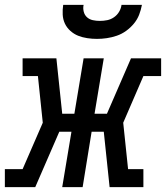

<svg xmlns="http://www.w3.org/2000/svg" viewBox="-54 -770 683 790"><path d="M-34 0V-74H39L122 -265L102 -457H39V-530H178L202 -302H252L290 -530H373L335 -302H386L485 -530H609V-457H536L453 -265L473 -74H536V0H397L373 -228H323L286 0H202L240 -228H190L91 0ZM345 -610Q325 -610 305 -613Q285 -616 267.5 -623Q250 -630 235.5 -643Q221 -656 213 -673Q205 -690 204 -710Q203 -730 206 -750H290Q287 -736 290.5 -722Q294 -708 304 -699Q314 -690 328 -687Q342 -684 357 -684Q372 -684 387 -687Q402 -690 415 -699Q428 -708 436 -721.5Q444 -735 446 -750H530Q526 -729 518.5 -709.5Q511 -690 497 -673Q483 -656 465 -643Q447 -630 426.5 -623Q406 -616 385.5 -613Q365 -610 345 -610Z"/></svg>

Font: Iosevka Curly Slab ExObl
Style: Regular
Weight: 400
Width: 7
Italic angle: -9°
Monospace: yes
Designer: Belleve Invis
Foundry: Belleve Invis
Version: Version 11.1.0; ttfautohint (v1.8.3)